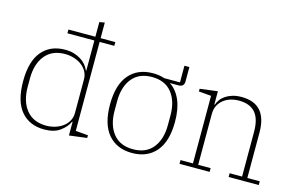

<svg xmlns="http://www.w3.org/2000/svg" viewBox="-94 -990 1919 1238"><g transform="rotate(15 865.0 -371.5)"><path d="M269 12Q170 12 114 -54.5Q58 -121 58 -254Q58 -387 114 -453.5Q170 -520 269 -520Q302 -520 328 -512Q354 -504 374.5 -491Q395 -478 409 -461Q423 -444 431 -425H434V-626H254V-651H434V-749L469 -755V-651H567V-626H469V-32L552 -25V-7L434 8V-83H431Q414 -46 374.5 -17Q335 12 269 12ZM275 -15Q306 -15 335 -24Q364 -33 386 -49.5Q408 -66 421 -89.5Q434 -113 434 -142V-366Q434 -395 421 -418.5Q408 -442 386 -458.5Q364 -475 335 -484Q306 -493 275 -493Q189 -493 142.5 -436Q96 -379 96 -282V-226Q96 -129 142.5 -72Q189 -15 275 -15Z M855 12Q753 12 695.5 -55.5Q638 -123 638 -254Q638 -385 695.5 -452.5Q753 -520 855 -520Q897 -520 932 -508H1037V-619H1070V-523Q1070 -487 1033 -487H975Q1022 -456 1047 -397.5Q1072 -339 1072 -254Q1072 -123 1014.5 -55.5Q957 12 855 12ZM855 -13Q942 -13 987.5 -70Q1033 -127 1033 -222V-286Q1033 -381 987.5 -438Q942 -495 855 -495Q768 -495 722.5 -438Q677 -381 677 -286V-222Q677 -127 722.5 -70Q768 -13 855 -13Z M1170 -25H1253V-476L1170 -483V-501L1288 -516V-427H1291Q1297 -445 1309.5 -462Q1322 -479 1341 -491.5Q1360 -504 1386 -512Q1412 -520 1446 -520Q1616 -520 1616 -328V-25H1699V0H1498V-25H1581V-323Q1581 -411 1544.5 -452Q1508 -493 1436 -493Q1407 -493 1380.5 -485Q1354 -477 1333.5 -461Q1313 -445 1300.5 -421Q1288 -397 1288 -364V-25H1371V0H1170Z"/></g></svg>

Font: IBM Plex Serif ExtraLight
Style: Regular
Weight: 200
Designer: Mike Abbink, Paul van der Laan, Pieter van Rosmalen
Foundry: Bold Monday
Version: Version 2.5